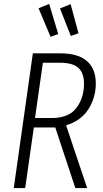

<svg xmlns="http://www.w3.org/2000/svg" viewBox="-20 -956 526 976"><path d="M316 -319 423 0H363L261 -308H152L108 0H50L147 -685H285Q377 -685 422 -645.5Q467 -606 467 -532Q467 -460 429.5 -401Q392 -342 316 -319ZM242 -356Q330 -356 368.5 -407.5Q407 -459 407 -530Q407 -585 378.5 -611Q350 -637 285 -637H198L158 -356ZM230 -936 276 -783 237 -769 176 -914ZM339 -935 379 -787 340 -773 285 -913Z"/></svg>

Font: Fira Sans Extra Condensed Light
Style: Italic
Weight: 300
Width: 3
Italic angle: -8°
Designer: Carrois Corporate & Edenspiekermann AG
Foundry: Carrois Corporate GbR & Edenspiekermann AG
Version: Version 4.203